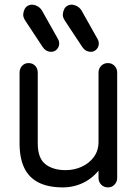

<svg xmlns="http://www.w3.org/2000/svg" viewBox="-20 -804 599 834"><path d="M253 10Q190 10 148 -11Q106 -32 85.5 -74.5Q65 -117 65 -182V-489Q65 -506 76 -518Q87 -530 104 -530Q122 -530 133 -518Q144 -506 144 -489V-181Q144 -117 177 -91Q210 -65 265 -65Q303 -65 335.5 -80Q368 -95 388 -122.5Q408 -150 408 -188V-489Q408 -506 419.5 -518Q431 -530 449 -530Q466 -530 477.5 -518Q489 -506 489 -489V-31Q489 -14 477.5 -2Q466 10 449 10Q431 10 419.5 -2Q408 -14 408 -31V-103L425 -86Q393 -37 348.5 -13.5Q304 10 253 10ZM200 -579Q179 -580 166 -599L90 -714Q85 -722 82.5 -729Q80 -736 81 -743Q82 -755 87.5 -765.5Q93 -776 105 -781Q119 -787 136.5 -780Q154 -773 163 -757L231 -636Q238 -625 237 -612Q236 -598 225.5 -588Q215 -578 200 -579ZM372 -579Q351 -580 338 -599L262 -714Q257 -722 254.5 -729Q252 -736 253 -743Q254 -755 259.5 -765.5Q265 -776 277 -781Q291 -787 308.5 -780Q326 -773 335 -757L403 -636Q410 -625 409 -612Q408 -598 397.5 -588Q387 -578 372 -579Z"/></svg>

Font: National Park
Style: Regular
Weight: 400
Designer: Andrea Herstowski, Ben Hoepner
Version: Version 1.009